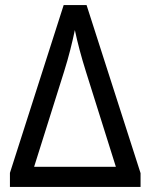

<svg xmlns="http://www.w3.org/2000/svg" viewBox="-20 -734 591 754"><path d="M320 -714H230L19 -55V0H532V-54ZM435 -79H114L232 -454C250 -511 264 -568 274 -616C284 -568 299 -511 318 -451Z"/></svg>

Font: Noto Sans Thai
Style: Regular
Weight: 400
Designer: Monotype Design Team
Foundry: Monotype Imaging Inc.
Version: Version 1.901